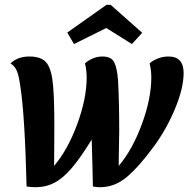

<svg xmlns="http://www.w3.org/2000/svg" viewBox="-20 -766 787 802"><path d="M65 -405Q59 -449 50.5 -469.5Q42 -490 24 -501Q53 -530 103 -530Q156 -530 176.5 -501Q197 -472 202 -405Q207 -350 207 -233L206 -73Q264 -142 303 -248.5Q342 -355 342 -442Q342 -473 335 -501Q347 -513 366.5 -521.5Q386 -530 408 -530Q445 -530 457 -506Q469 -482 473 -432Q478 -344 478 -219Q478 -193 476 -99V-73Q534 -142 573 -248.5Q612 -355 612 -442Q612 -473 605 -501Q619 -514 640 -522Q661 -530 684 -530Q747 -530 747 -461Q747 -398 711 -311.5Q675 -225 621 -152Q560 -69 509.5 -26.5Q459 16 398 16Q383 16 368 13Q367 -55 363 -183Q317 -108 280.5 -65Q244 -22 208 -3Q172 16 128 16Q111 16 91 13Q84 -281 65 -405ZM289 -582 261 -630 425 -746H442L574 -629L531 -582L424 -649Z"/></svg>

Font: Sansita Medium Italic
Style: Regular
Weight: 500
Italic angle: -11°
Designer: Pablo Cosgaya
Foundry: Omnibus-Type
Version: Version 1.006